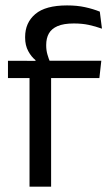

<svg xmlns="http://www.w3.org/2000/svg" viewBox="-20 -696 415 716"><path d="M230 -675.8Q267.6 -675.8 297.4 -669.2Q327.2 -662.7 352.2 -652.6L360.2 -589.1Q335.7 -597.8 310.8 -603.2Q286 -608.5 255.1 -608.5Q217.5 -608.5 194.8 -598.7Q172.2 -588.9 162.2 -571.1Q152.3 -553.3 152.3 -528.5V-526.2Q152.3 -508.5 156.9 -492.7Q161.5 -476.8 167 -464.1L112.4 -462V-471.8Q96.8 -484.1 85.3 -505.4Q73.7 -526.8 73.7 -555.6V-558.1Q73.7 -611.4 111.7 -643.6Q149.6 -675.8 230 -675.8ZM90.1 0V-444.7H170.6V0ZM9.7 -404.8V-469.4L121.1 -469L153.8 -469.4H357.8L350.6 -404.8Z"/></svg>

Font: Anek Latin Medium
Style: Regular
Weight: 500
Designer: Yesha Goshar
Foundry: Ek Type
Version: Version 1.003